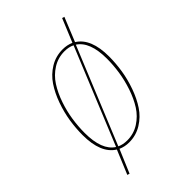

<svg xmlns="http://www.w3.org/2000/svg" viewBox="-226 -716 914 914"><g transform="rotate(-45 230.5 -259.5)"><path d="M341.3 -510.7Q407.7 -469.7 407.7 -347.7Q407.7 -302.7 400.4 -255.6Q393.1 -208.5 376 -160.4Q358.9 -112.3 334.2 -75.2Q309.6 -38.1 271.2 -14.4Q232.9 9.3 186.5 9.3Q156.7 9.3 131.8 -2L82 115.7L70.3 112.3L120.6 -8.3Q53.7 -49.8 53.7 -172.4Q53.7 -217.8 61 -264.9Q68.4 -312 85.4 -359.9Q102.5 -407.7 127.4 -444.8Q152.3 -481.9 190.4 -505.1Q228.5 -528.3 274.9 -528.3Q305.2 -528.3 330.1 -517.1L378.9 -635.3L390.6 -631.8ZM67.9 -172.4Q67.9 -56.6 126.5 -19.5L325.7 -504.9Q304.2 -515.6 274.9 -515.6Q231 -515.6 195.1 -492.9Q159.2 -470.2 136 -434.1Q112.8 -397.9 96.9 -351.6Q81.1 -305.2 74.5 -260.3Q67.9 -215.3 67.9 -172.4ZM186.5 -3.9Q230.5 -3.9 266.6 -27.1Q302.7 -50.3 325.7 -86.4Q348.6 -122.6 364.3 -169.2Q379.9 -215.8 386.5 -260.5Q393.1 -305.2 393.1 -347.7Q393.1 -461.9 335.4 -499.5L136.2 -14.2Q158.2 -3.9 186.5 -3.9Z"/></g></svg>

Font: Fira Sans Compressed Hair
Style: Italic
Weight: 100
Width: 3
Italic angle: -8°
Designer: Carrois Corporate & Edenspiekermann AG
Foundry: Carrois Corporate GbR & Edenspiekermann AG
Version: Version 4.203;PS 004.203;hotconv 1.0.88;makeotf.lib2.5.64775